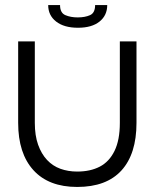

<svg xmlns="http://www.w3.org/2000/svg" viewBox="-20 -727 617 761"><path d="M286 14Q173 14 112.5 -52.5Q52 -119 52 -240V-563H118V-240Q118 -190 131 -153.5Q144 -117 166.5 -93Q189 -69 219.5 -58Q250 -47 286 -47Q338 -47 375.5 -66.5Q413 -86 434 -129Q455 -172 455 -240V-563H521V-240Q521 -117 461.5 -51.5Q402 14 286 14ZM289 -617Q234 -617 202.5 -641.5Q171 -666 171 -707H218Q218 -676 239 -667Q260 -658 288 -658Q317 -658 337 -667Q357 -676 357 -707H405Q405 -666 374.5 -641.5Q344 -617 289 -617Z"/></svg>

Font: Darker Grotesque Medium
Style: Regular
Weight: 500
Designer: Gabriel Lam
Foundry: TypeRant
Version: Version 1.000;gftools[0.9.28]